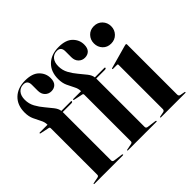

<svg xmlns="http://www.w3.org/2000/svg" viewBox="-165 -919 1124 1124"><g transform="rotate(-45 397.0 -357.5)"><path d="M192.5 -28Q192.5 -17 204.5 -15L260.5 -7.5Q266.5 -6.5 266.5 -3Q266.5 0 262 0H26Q23 0 23 -2.5Q23 -5.5 27.5 -6L65.5 -13.5Q76 -16 76 -25V-410.5Q76 -418.5 69.5 -420L13 -432Q9 -433 9 -435.5Q9 -439 13 -439H77V-441Q77 -461 66 -481.5Q55 -502 43.8 -526.8Q32.5 -551.5 32.5 -584Q32.5 -645 69 -680Q105.5 -715 167 -715Q226 -715 254.8 -686.5Q283.5 -658 283.5 -619Q283.5 -589.5 269.2 -575.2Q255 -561 232 -561Q209 -561 193.2 -577Q177.5 -593 177.5 -620V-669Q177.5 -706 144 -706Q117.5 -706 101.8 -687.5Q86 -669 86 -636Q86 -603 101.2 -575.2Q116.5 -547.5 136.8 -523.8Q157 -500 173.2 -479Q189.5 -458 191.5 -439H270Q275 -439 275 -435.5Q275 -428.5 262.5 -428.5H192.5ZM470 -28Q470 -17 482 -15L538 -7.5Q544 -6.5 544 -3Q544 0 539.5 0H303.5Q300.5 0 300.5 -2.5Q300.5 -5.5 305 -6L343 -13.5Q353.5 -16 353.5 -25V-410.5Q353.5 -418.5 347 -420L290.5 -432Q286.5 -433 286.5 -435.5Q286.5 -439 290.5 -439H354.5V-441Q354.5 -461 343.5 -481.5Q332.5 -502 321.2 -526.8Q310 -551.5 310 -584Q310 -645 346.5 -680Q383 -715 444.5 -715Q503.5 -715 532.2 -686.5Q561 -658 561 -619Q561 -589.5 546.8 -575.2Q532.5 -561 509.5 -561Q486.5 -561 470.8 -577Q455 -593 455 -620V-669Q455 -706 421.5 -706Q395 -706 379.2 -687.5Q363.5 -669 363.5 -636Q363.5 -603 378.8 -575.2Q394 -547.5 414.2 -523.8Q434.5 -500 450.8 -479Q467 -458 469 -439H547.5Q552.5 -439 552.5 -435.5Q552.5 -428.5 540 -428.5H470ZM676.5 -511Q645 -511 625.2 -532Q605.5 -553 605.5 -583Q605.5 -613.5 625.5 -634.5Q645.5 -655.5 676.5 -655.5Q708 -655.5 728.2 -634.5Q748.5 -613.5 748.5 -583Q748.5 -553 728.2 -532Q708 -511 676.5 -511ZM738.5 -442V-27.5Q738.5 -14 750.5 -12L778 -7Q783 -6.5 783 -3Q783 0 779 0H577.5Q573.5 0 573.5 -3Q573.5 -5.5 578.5 -6.5L607 -12Q619 -14 619 -27V-392.5Q619 -399 612.5 -399H580Q575.5 -399 575.5 -402.5Q575.5 -404.5 579.5 -406L723 -446Q730 -448 733 -448Q738.5 -448 738.5 -442Z"/></g></svg>

Font: Fraunces 144pt S000 SemiBold
Style: Regular
Weight: 600
Version: Version 1.000; ttfautohint (v1.8.3)